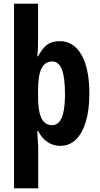

<svg xmlns="http://www.w3.org/2000/svg" viewBox="-20 -780 540 1040"><path d="M464 -273Q464 -185 445 -121.5Q426 -58 391 -24Q356 10 307 10Q282 10 259.5 1Q237 -8 218.5 -26Q200 -44 186 -71H182Q183 -51 184 -34Q185 -17 186 -3Q187 11 187 21V240H56V-760H186V-574Q186 -550 185.5 -525Q185 -500 182 -475H186Q204 -507 221 -525Q238 -543 258.5 -550Q279 -557 303 -557Q380 -557 422 -482Q464 -407 464 -273ZM332 -271Q332 -361 315 -404Q298 -447 263 -447Q223 -447 204.5 -409Q186 -371 186 -287V-260Q186 -178 204.5 -140Q223 -102 262 -102Q288 -102 303.5 -123Q319 -144 325.5 -182Q332 -220 332 -271Z"/></svg>

Font: Noto Sans Khmer ExtraCondensed
Style: Bold
Weight: 700
Width: 2
Designer: Danh Hong and the Monotype Design Team
Foundry: Monotype Imaging Inc.
Version: Version 2.004